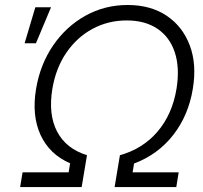

<svg xmlns="http://www.w3.org/2000/svg" viewBox="-20 -757 820 777"><path d="M61.5 0 71.3 -59.6H257.8L263.7 -96.2Q180.2 -132.3 144 -211.2Q107.9 -290 126 -397.5Q142.6 -496.6 195.1 -573.2Q247.6 -649.9 325.7 -693.4Q403.8 -736.8 496.6 -736.8Q589.4 -736.8 654.3 -693.4Q719.2 -649.9 748 -573.2Q776.9 -496.6 760.3 -397.5Q742.7 -289.6 680.7 -210.4Q618.7 -131.3 522.5 -95.2L516.6 -59.6H703.1L693.4 0H443.8L465.3 -128.9Q558.1 -154.8 617.7 -224.6Q677.2 -294.4 694.3 -397.5Q708 -481.9 687.7 -544.2Q667.5 -606.4 617.4 -640.4Q567.4 -674.3 492.7 -674.3Q418 -674.3 354.7 -640.4Q291.5 -606.4 248.8 -544.2Q206.1 -481.9 191.9 -397.5Q174.8 -294.4 210.9 -224.9Q247.1 -155.3 332 -128.9L310.5 0ZM79.6 -582 123 -727.5H186.5L125.5 -582Z"/></svg>

Font: Inter Display Light
Style: Italic
Weight: 300
Italic angle: -9.39999°
Designer: Rasmus Andersson
Foundry: rsms
Version: Version 4.000;git-a52131595